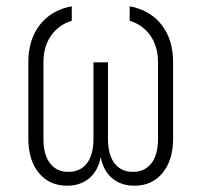

<svg xmlns="http://www.w3.org/2000/svg" viewBox="-20 -580 640 610"><path d="M193 10Q137 10 103.5 -30.5Q70 -71 70 -140V-382Q70 -454 106.5 -501Q143 -548 208 -560V-514Q166 -501 142 -466.5Q118 -432 118 -382V-140Q118 -88 139 -61Q160 -34 197 -34Q235 -34 256 -61Q277 -88 277 -140V-382H323V-140Q323 -88 344 -61Q365 -34 402 -34Q440 -34 461 -61Q482 -88 482 -140V-382Q482 -432 458 -466.5Q434 -501 392 -514V-560Q457 -548 493.5 -501Q530 -454 530 -382V-140Q530 -71 496.5 -30.5Q463 10 407 10Q364 10 336 -14Q308 -38 300 -81Q292 -38 264 -14Q236 10 193 10Z"/></svg>

Font: NKDuy Mono Thin
Style: Regular
Weight: 100
Monospace: yes
Designer: NKDuy
Foundry: NKDuy
Version: Version 2.251; ttfautohint (v1.8.4.7-5d5b)